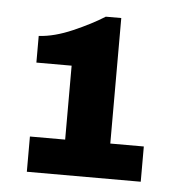

<svg xmlns="http://www.w3.org/2000/svg" viewBox="-37 -832 414 445"><g transform="rotate(5 169.5 -609.0)"><path d="M41 -422V-504H123V-676H41V-738Q77 -740 119.5 -758.5Q162 -777 192 -796H228V-504H306V-422Z"/></g></svg>

Font: Chivo Medium Black
Style: Regular
Weight: 900
Version: Version 2.002